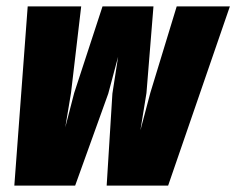

<svg xmlns="http://www.w3.org/2000/svg" viewBox="-20 -583 742 603"><path d="M67 -563H235L203 -291L185 -183L213 -291L302 -563H462L440 -291L421 -174L452 -291L535 -563H702L508 0H315L333 -289L351 -405L320 -289L216 0H25Z"/></svg>

Font: Azeret Mono Black
Style: Italic
Weight: 900
Italic angle: -12°
Designer: Martin Vácha
Foundry: Displaay
Version: Version 1.000; Glyphs 3.0.3, build 3074